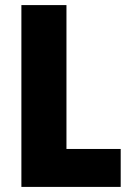

<svg xmlns="http://www.w3.org/2000/svg" viewBox="-20 -734 514 754"><path d="M64 0V-714H241V-149H454V0Z"/></svg>

Font: Noto Sans Gujarati UI Condensed Black
Style: Regular
Weight: 900
Width: 3
Designer: Jelle Bosma - Monotype Design Team, Universal Thirst
Foundry: Monotype Imaging Inc.
Version: Version 2.106; ttfautohint (v1.8.4.7-5d5b)